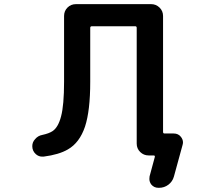

<svg xmlns="http://www.w3.org/2000/svg" viewBox="-20 -774 1040 932"><path d="M749 137.7Q727.5 137.7 713.9 121.1Q705.1 108.4 705.1 94.7Q705.1 88.9 706.1 82L731.4 -11.7Q732.4 -14.6 731 -17.1Q729.5 -19.5 726.6 -19.5H701.2Q677.7 -19.5 660.6 -36.1Q643.6 -52.7 643.6 -77.1V-638.7Q643.6 -646.5 636.7 -646.5H425.8Q418 -646.5 418 -638.7V-377Q418 -236.3 392.6 -159.2Q366.2 -81.1 309.6 -48.8Q266.6 -23.4 191.4 -13.7Q188.5 -13.7 184.6 -13.7Q168 -13.7 154.3 -25.4Q136.7 -41 136.7 -64.5Q136.7 -84 150.4 -98.6Q164.1 -115.2 185.5 -119.1Q217.8 -126 235.4 -137.7Q262.7 -156.2 276.4 -209Q291 -263.7 291 -377V-696.3Q291 -720.7 307.6 -737.3Q324.2 -753.9 348.6 -753.9H713.9Q737.3 -753.9 754.4 -737.3Q771.5 -720.7 771.5 -696.3V-133.8Q771.5 -126 778.3 -126H823.2Q845.7 -126 858.4 -109.4Q868.2 -96.7 868.2 -83Q868.2 -77.1 866.2 -70.3L824.2 83Q817.4 107.4 797.4 122.6Q777.3 137.7 752 137.7Z"/></svg>

Font: Rounded Mgen+ 2m medium
Style: Regular
Weight: 500
Designer: [Source Han Sans]
Ryoko NISHIZUKA  (kana & ideographs); Paul D. Hunt (Latin, Greek & Cyrillic); Wenlong ZHANG  (bopomofo
Version: Version 1.059.20150602